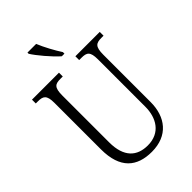

<svg xmlns="http://www.w3.org/2000/svg" viewBox="-274 -1031 1142 1142"><g transform="rotate(-45 297.0 -460.5)"><path d="M320 -771H342V-784C317 -822 282 -886 264 -931H191V-921C212 -886 278 -807 320 -771ZM297 10C433 10 501 -80 501 -205V-603C501 -672 520 -682 565 -682H582V-714H377V-682H396C440 -682 459 -672 459 -606V-207C459 -115 413 -34 307 -34C217 -34 157 -85 157 -210V-603C157 -673 176 -682 220 -682H239V-714H12V-682H29C73 -682 93 -672 93 -606V-215C93 -53 173 10 297 10Z"/></g></svg>

Font: Noto Serif Sinhala Condensed Light
Style: Regular
Weight: 300
Width: 3
Designer: Jelle Bosma - Monotype Design Team
Foundry: Monotype Imaging Inc.
Version: Version 2.007